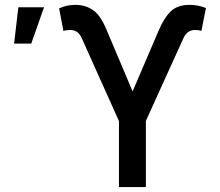

<svg xmlns="http://www.w3.org/2000/svg" viewBox="-20 -757 891 777"><path d="M461.4 0V-267.1L311 -602.1Q303.2 -619.6 291.7 -627.7Q280.3 -635.7 263.7 -635.7Q256.8 -635.7 248.5 -634.5Q240.2 -633.3 236.8 -631.3L219.2 -723.1Q235.8 -730.5 251.5 -733.9Q267.1 -737.3 285.6 -737.3Q326.2 -737.3 356.9 -715.8Q387.7 -694.3 412.1 -634.3L516.6 -387.2L621.6 -632.3Q643.1 -684.1 670.7 -710.7Q698.2 -737.3 747.1 -737.3Q765.1 -737.3 781 -734.1Q796.9 -731 813.5 -724.6L794.9 -631.3Q792.5 -633.3 784.4 -634.5Q776.4 -635.7 769.5 -635.7Q752.9 -635.7 741.5 -627.4Q730 -619.1 722.2 -602.1L570.3 -267.6V0ZM37.1 -580.6 54.2 -727.5H158.2L106.4 -580.6Z"/></svg>

Font: Inter 20pt Medium
Style: Regular
Weight: 500
Version: Version 4.001;git-66647c0bb